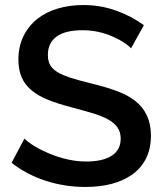

<svg xmlns="http://www.w3.org/2000/svg" viewBox="-20 -735 651 762"><path d="M311 -715Q256 -715 209 -701Q162 -687 128 -660Q92 -631 72.5 -590Q53 -549 53 -499Q53 -458 66 -428Q79 -398 106 -376Q131 -355 169 -339.5Q207 -324 264 -309Q321 -294 353 -284Q385 -274 407 -262Q433 -248 446 -229.5Q459 -211 459 -185Q459 -140 423.5 -117Q388 -94 321 -94Q251 -94 172 -127Q141 -140 116 -155.5Q91 -171 77 -185L26 -89Q86 -42 161.5 -17.5Q237 7 319 7Q433 7 503 -41Q539 -66 559 -105Q579 -144 579 -197Q579 -286 516 -335Q488 -357 445.5 -373Q403 -389 345 -403Q289 -417 261 -426Q233 -435 213 -446Q191 -458 180.5 -474.5Q170 -491 170 -517Q170 -564 204 -589.5Q238 -615 308 -615Q370 -615 427 -590Q479 -567 500 -543L551 -635Q502 -671 440.5 -693Q379 -715 311 -715Z"/></svg>

Font: RT Raleway SemiBold
Style: Regular
Weight: 400
Designer: Matt McInerney, Pablo Impallari, Rodrigo Fuenzalida — Edited by Milan Moffatt in April 2016
Foundry: Matt McInerney, Pablo Impallari, Rodrigo Fuenzalida — Edited by Milan Moffatt in April 2016
Version: Version 3.001